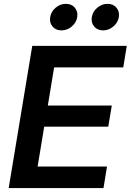

<svg xmlns="http://www.w3.org/2000/svg" viewBox="-20 -962 668 982"><path d="M24.4 0 145 -727.5H628.4L610.4 -617.2H256.8L224.6 -422.4H551.8L533.7 -314H206.1L172.4 -110.4H527.3L509.3 0ZM507.3 -806.6Q478.5 -806.6 461.7 -826.4Q444.8 -846.2 449.7 -874.5Q454.1 -902.8 477.5 -922.6Q501 -942.4 529.8 -942.4Q559.1 -942.4 575.7 -922.6Q592.3 -902.8 587.9 -874.5Q583 -846.2 559.6 -826.4Q536.1 -806.6 507.3 -806.6ZM294.4 -806.6Q265.6 -806.6 248.8 -826.4Q231.9 -846.2 236.8 -874.5Q241.2 -902.8 264.6 -922.6Q288.1 -942.4 316.9 -942.4Q346.2 -942.4 362.8 -922.6Q379.4 -902.8 375 -874.5Q370.6 -846.2 346.9 -826.4Q323.2 -806.6 294.4 -806.6Z"/></svg>

Font: Inter 20pt SemiBold
Style: Italic
Weight: 600
Italic angle: -9.3988°
Version: Version 4.001;git-66647c0bb